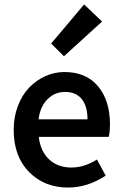

<svg xmlns="http://www.w3.org/2000/svg" viewBox="-20 -824 547 856"><path d="M283.2 12.2Q178.2 12.2 109.6 -57.1Q41 -126.5 41 -245.1Q41 -303.2 60.1 -352.5Q79.1 -401.9 110.8 -434.3Q142.6 -466.8 183.1 -484.9Q223.6 -502.9 267.1 -502.9Q364.3 -502.9 417.2 -439.2Q470.2 -375.5 470.2 -270Q470.2 -236.3 464.8 -213.9H152.8Q160.2 -149.4 199 -113.3Q237.8 -77.1 297.9 -77.1Q356 -77.1 412.1 -112.8L451.2 -41Q370.1 12.2 283.2 12.2ZM151.9 -292H370.1Q370.1 -350.1 344.7 -382.1Q319.3 -414.1 270 -414.1Q224.6 -414.1 191.9 -381.8Q159.2 -349.6 151.9 -292ZM265.1 -573.2 208 -629.9 355 -804.2 435.1 -728Z"/></svg>

Font: Toshiba Sans Medium
Style: Regular
Weight: 500
Designer: Paul D. Hunt
Foundry: Toshiba Corporation
Version: Version 2.020;PS 2.0;hotconv 1.0.86;makeotf.lib2.5.63406